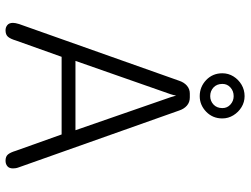

<svg xmlns="http://www.w3.org/2000/svg" viewBox="-120 -730 860 659"><g transform="rotate(90 309.5 -401.0)"><path d="M84.5 9.5Q74 9.5 66.5 3.2Q59 -3 59 -16Q59 -20 60 -25.2Q61 -30.5 63 -37L257.5 -586Q263 -603 274.5 -613Q286 -623 301.5 -623H315Q331.5 -623 343 -613Q354.5 -603 360 -586L554.5 -37Q557 -30.5 557.8 -25.2Q558.5 -20 558.5 -16Q558.5 -3 551 3.2Q543.5 9.5 532 9.5Q517.5 9.5 510.5 1Q503.5 -7.5 498 -26L442 -183H175.5L119.5 -26Q114 -7.5 106.8 1Q99.5 9.5 84.5 9.5ZM189.5 -230.5H427.5L314 -557.5Q312.5 -562.5 311.2 -567.2Q310 -572 308.5 -576Q308 -572 306.8 -567.2Q305.5 -562.5 304 -557.5ZM310.5 -657Q278.5 -657 255.2 -679.2Q232 -701.5 232 -734.5Q232 -755.5 242.8 -772.8Q253.5 -790 271.2 -800.5Q289 -811 310.5 -811Q331 -811 348.2 -800.5Q365.5 -790 376.2 -772.5Q387 -755 387 -734.5Q387 -701.5 364 -679.2Q341 -657 310.5 -657ZM310.5 -693Q327 -693 339.2 -704.2Q351.5 -715.5 351.5 -735Q351.5 -751.5 339.2 -762.5Q327 -773.5 310.5 -773.5Q293 -773.5 280.8 -762.5Q268.5 -751.5 268.5 -735Q268.5 -715.5 280.8 -704.2Q293 -693 310.5 -693Z"/></g></svg>

Font: Sono ExtraLight Monospace Light
Style: Regular
Weight: 300
Version: Version 2.112